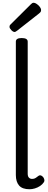

<svg xmlns="http://www.w3.org/2000/svg" viewBox="-20 -1356 346 1393"><path d="M194 17Q142 17 118.5 -10Q95 -37 95 -86V-1054Q95 -1067 105.5 -1073.5Q116 -1080 137 -1080Q159 -1080 170 -1073.5Q181 -1067 181 -1054V-96Q181 -76 190 -67Q199 -58 212 -58Q223 -58 230.5 -61Q238 -64 245 -69.5Q252 -75 259 -80Q267 -86 276 -83.5Q285 -81 294 -70Q299 -63 301.5 -53Q304 -43 299 -35Q288 -18 270.5 -6.5Q253 5 233 11Q213 17 194 17ZM86 -1124Q75 -1124 62 -1137.5Q49 -1151 49 -1161Q49 -1165 50 -1169Q51 -1173 57 -1179L204 -1325Q209 -1330 213.5 -1333Q218 -1336 225 -1336Q234 -1336 247 -1327Q260 -1318 269 -1306Q278 -1294 278 -1283Q278 -1276 275.5 -1271Q273 -1266 263 -1258L105 -1134Q99 -1130 94.5 -1127Q90 -1124 86 -1124Z"/></svg>

Font: Playwrite AR
Style: Regular
Weight: 400
Designer: Veronika Burian, José Scaglione
Foundry: TypeTogether
Version: Version 1.002